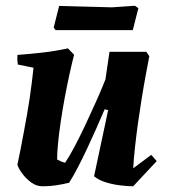

<svg xmlns="http://www.w3.org/2000/svg" viewBox="-20 -641 595 673"><path d="M129.1 12Q108 12 89.7 -1.3Q71.3 -14.6 58.3 -32.3Q45.2 -50 40.9 -63.3Q46.9 -90.8 52.4 -119.3Q57.9 -147.7 63.4 -177.4Q68.9 -207 74.2 -236.5Q79.4 -265.9 83.7 -294.5Q87.9 -323.2 91.4 -350.9Q94.9 -378.6 97.5 -403.6L42.8 -414.7Q39.8 -430.5 41.2 -448.5Q83.8 -451.5 130.4 -456.9Q177 -462.4 218 -471.5L239.7 -449.2Q231.6 -417.5 223 -378.2Q214.4 -339 206.6 -296.8Q198.8 -254.7 192.8 -214Q186.8 -173.4 183.5 -139.5Q180.2 -105.5 180.2 -82Q185.4 -78.9 192.8 -75.7Q200.3 -72.6 208.1 -70.5Q222.3 -91.1 240.5 -125.4Q258.7 -159.7 278.2 -201Q297.6 -242.2 316.4 -284.1Q335.1 -325.9 349.5 -362.2L363.8 -459.5H492.9L503.4 -444Q497.9 -415.2 490.6 -376.1Q483.3 -337 476.3 -293.2Q469.2 -249.5 463.1 -205.5Q457.1 -161.5 452.8 -121.5Q448.5 -81.5 447 -51.1L510.2 -98.2L529.3 -76.3L446.8 12Q428.3 12 402.5 8.9Q376.7 5.9 351.7 -1.7Q326.7 -9.2 309.7 -23.1L359.1 -255L346.9 -258Q333.1 -225.8 317.4 -190.3Q301.7 -154.9 285.3 -120Q268.9 -85.1 253 -54.5Q237.1 -24 222.4 -0.5Q197.5 5.5 175.3 8.7Q153.1 12 129.1 12ZM174.7 -535.3 168.3 -544.8 187.4 -620.3Q216.1 -619.3 250.7 -618.5Q285.2 -617.8 317.6 -616.8Q350 -615.8 372 -615.3L453 -620.8L465 -612.3L445.4 -535.3Z"/></svg>

Font: Labrada
Style: Italic
Weight: 400
Italic angle: -7°
Designer: Mercedes Jáuregui
Foundry: Omnibus-Type Team
Version: Version 1.000